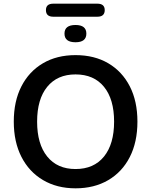

<svg xmlns="http://www.w3.org/2000/svg" viewBox="-20 -1015 822 1045"><path d="M391 10Q290 10 214 -35Q138 -80 96.5 -161.5Q55 -243 55 -353Q55 -464 96.5 -545Q138 -626 213.5 -670.5Q289 -715 391 -715Q494 -715 569.5 -670.5Q645 -626 686.5 -545Q728 -464 728 -353Q728 -242 686.5 -160.5Q645 -79 569 -34.5Q493 10 391 10ZM391 -95Q491 -95 546 -163Q601 -231 601 -353Q601 -475 546 -542.5Q491 -610 391 -610Q292 -610 237 -542.5Q182 -475 182 -353Q182 -231 237 -163Q292 -95 391 -95ZM270 -924Q230 -924 230 -960Q230 -995 270 -995H510Q550 -995 550 -960Q550 -924 510 -924ZM391 -785Q331 -785 331 -832Q331 -879 391 -879Q450 -879 450 -832Q450 -785 391 -785Z"/></svg>

Font: Chiron GoRound TC M
Style: Regular
Weight: 500
Designer: Ryoko NISHIZUKA 西塚涼子 (kana, bopomofo & ideographs); Paul D. Hunt (Latin, Greek & Cyrillic); Sandoll Communications 산돌커뮤니
Foundry: Adobe
Version: Version 1.000;hotconv 1.1.1;makeotfexe 2.6.0